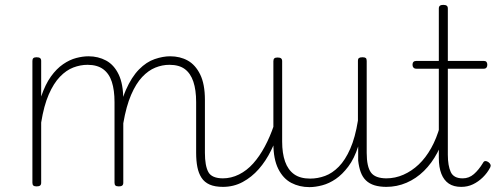

<svg xmlns="http://www.w3.org/2000/svg" viewBox="-20 -750 2064 788"><path d="M896 17Q862 17 840.5 7.5Q819 -2 807 -20.5Q795 -39 790 -64.5Q785 -90 785 -123V-331Q785 -381 773.5 -415Q762 -449 738.5 -466.5Q715 -484 675 -484Q646 -484 617.5 -472.5Q589 -461 563.5 -434Q538 -407 518 -360.5Q498 -314 486 -244H464Q473 -327 496.5 -380.5Q520 -434 550.5 -465Q581 -496 615 -507.5Q649 -519 678 -519Q719 -519 750.5 -501.5Q782 -484 801.5 -444.5Q821 -405 821 -340V-123Q821 -70 835 -44Q849 -18 896 -18Q902 -18 905.5 -12.5Q909 -7 909 -0.5Q909 6 906 11.5Q903 17 896 17ZM130 15Q121 15 117 11.5Q113 8 113 0V-500Q113 -508 117 -511.5Q121 -515 130 -515Q140 -515 144.5 -511.5Q149 -508 149 -500V-354Q166 -404 189 -436Q212 -468 239 -486.5Q266 -505 293 -512Q320 -519 343 -519Q383 -519 415.5 -501.5Q448 -484 467 -444.5Q486 -405 486 -340V0Q486 8 481.5 11.5Q477 15 468 15Q458 15 454 11.5Q450 8 450 0V-331Q450 -380 439 -414Q428 -448 403.5 -466Q379 -484 339 -484Q310 -484 281 -473Q252 -462 226 -435Q200 -408 180 -362Q160 -316 149 -247V0Q149 8 144.5 11.5Q140 15 130 15Z M894 17Q885 17 880 11.5Q875 6 875 -0.5Q875 -7 880 -12.5Q885 -18 894 -18Q929 -18 961 -34Q993 -50 1019 -79Q1045 -108 1066.5 -148Q1088 -188 1104 -235Q1106 -244 1113.5 -244.5Q1121 -245 1126 -239Q1131 -233 1128 -223Q1114 -176 1092.5 -132.5Q1071 -89 1042 -56Q1013 -23 976 -3Q939 17 894 17Z M1250 18Q1209 18 1175.5 0.5Q1142 -17 1122 -57Q1102 -97 1102 -161V-499Q1102 -507 1106 -510.5Q1110 -514 1119 -514Q1129 -514 1133.5 -510.5Q1138 -507 1138 -499V-169Q1138 -121 1150 -87Q1162 -53 1187 -35Q1212 -17 1253 -17Q1284 -17 1314 -28Q1344 -39 1370.5 -66Q1397 -93 1417.5 -139.5Q1438 -186 1449 -255V-500Q1449 -509 1453.5 -512Q1458 -515 1468 -515Q1477 -515 1481 -512Q1485 -509 1485 -500V-123Q1485 -66 1502.5 -42Q1520 -18 1567 -18Q1574 -18 1578 -12.5Q1582 -7 1582 -0.5Q1582 6 1578.5 11.5Q1575 17 1567 17Q1538 17 1517 10.5Q1496 4 1482 -9.5Q1468 -23 1460.5 -43.5Q1453 -64 1450 -91V-149Q1434 -99 1409.5 -66.5Q1385 -34 1358 -15.5Q1331 3 1302.5 10.5Q1274 18 1250 18Z M1565 17Q1556 17 1551 11.5Q1546 6 1546 -0.5Q1546 -7 1551 -12.5Q1556 -18 1565 -18Q1602 -18 1636 -33Q1670 -48 1698.5 -75Q1727 -102 1749.5 -142Q1772 -182 1786 -233Q1787 -242 1794.5 -241.5Q1802 -241 1807.5 -235.5Q1813 -230 1810 -221Q1798 -167 1775 -123.5Q1752 -80 1720 -48.5Q1688 -17 1648.5 0Q1609 17 1565 17Z M1873 17Q1842 17 1822 3.5Q1802 -10 1791.5 -36.5Q1781 -63 1781 -102V-468H1689Q1681 -468 1677 -472.5Q1673 -477 1673 -484Q1673 -492 1677 -496Q1681 -500 1689 -500H1781V-715Q1781 -723 1785.5 -726.5Q1790 -730 1799 -730Q1809 -730 1813.5 -726.5Q1818 -723 1818 -715V-500H1965Q1973 -500 1976.5 -496Q1980 -492 1980 -484Q1980 -477 1976.5 -472.5Q1973 -468 1965 -468H1818V-115Q1818 -70 1830 -44Q1842 -18 1879 -18Q1905 -18 1925 -35.5Q1945 -53 1962 -81Q1966 -89 1972 -89Q1978 -89 1984 -85Q1991 -80 1993 -74.5Q1995 -69 1992 -63Q1980 -40 1961.5 -22Q1943 -4 1921 6.5Q1899 17 1873 17Z"/></svg>

Font: Playwrite NG Modern Thin
Style: Regular
Weight: 250
Designer: Veronika Burian, José Scaglione
Foundry: TypeTogether
Version: Version 1.002